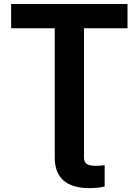

<svg xmlns="http://www.w3.org/2000/svg" viewBox="-20 -748 708 980"><path d="M436.4 212.2Q348.9 212.2 304.2 173.1Q259.5 134 259.5 57.7V-95.7H408.7V55.5Q408.7 79.1 422.8 88.8Q436.9 98.4 470.8 98.4Q481 98.4 491.9 97.5Q502.9 96.7 514.2 95.2V203.8Q499.2 207.9 479.3 210Q459.4 212.2 436.4 212.2ZM36.8 -603.8V-727.5H630.9V-603.8H408.7V0H259.5V-603.8Z"/></svg>

Font: Inter Variable LoSnoCo
Style: Regular
Weight: 400
Designer: Rasmus Andersson
Foundry: rsms
Version: Version 4.000;git-a52131595; featfreeze: case,dlig,ss01,ss02